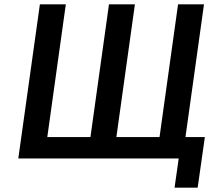

<svg xmlns="http://www.w3.org/2000/svg" viewBox="-20 -727 983 881"><path d="M887 134 920 -98H831L916 -707H797L712 -98H514L599 -707H480L395 -98H197L282 -707H163L64 0H800L781 134Z"/></svg>

Font: Brisa Sans Medium
Style: Italic
Weight: 600
Italic angle: -8°
Designer: Dalton Maag Ltd
Foundry: Dalton Maag Ltd
Version: Version 1.101;July 10, 2019;FontCreator 11.5.0.2425 64-bit